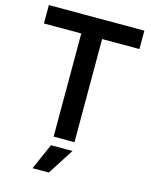

<svg xmlns="http://www.w3.org/2000/svg" viewBox="-131 -784 842 1068"><g transform="rotate(15 290.0 -250.0)"><path d="M15 -700H565V-594H350V0H230V-594H15ZM228 50H352L256 200H162Z"/></g></svg>

Font: Retni Sans
Style: Bold
Weight: 700
Designer: Vitaly Kuzmin
Foundry: ParaType Ltd.
Version: Version 1.00;March 2, 2019;FontCreator 11.5.0.2425 64-bit; t